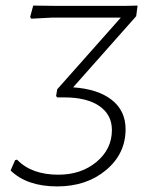

<svg xmlns="http://www.w3.org/2000/svg" viewBox="-20 -660 529 688"><path d="M185 8Q77 8 18 -49L34 -86L41 -88Q93 -34 189 -34Q271 -34 326 -80Q381 -126 381 -194Q381 -249 336 -280Q291 -311 210 -311H185L181 -316L185 -340L413 -597H168L92 -593L88 -599L99 -640L176 -639H431L473 -640L468 -602L242 -347Q331 -341 380.5 -302Q430 -263 430 -197Q430 -109 360 -50.5Q290 8 185 8Z"/></svg>

Font: Alegreya Sans Light
Style: Italic
Weight: 300
Italic angle: -7°
Designer: Juan Pablo del Peral
Foundry: Huerta Tipografica
Version: Version 2.007